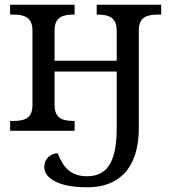

<svg xmlns="http://www.w3.org/2000/svg" viewBox="-20 -556 719 816"><path d="M352 240C476 240 570 169 570 -12V-427C570 -486 608 -494 652 -494H665V-536H391V-494H394C438 -494 476 -485 476 -426V-298H212V-427C212 -486 250 -494 294 -494H297V-536H23V-494H36C80 -494 118 -485 118 -426V-109C118 -50 80 -42 36 -42H23V0H297V-42H294C250 -42 212 -50 212 -109V-252H476V-11C476 142 429 193 350 193C282 193 249 157 225 95C194 97 168 119 168 153C168 189 201 216 255 230C285 238 324 240 352 240Z"/></svg>

Font: Noto Serif Thai
Style: Regular
Weight: 400
Designer: Monotype Design Team
Foundry: Monotype Imaging Inc.
Version: Version 1.901